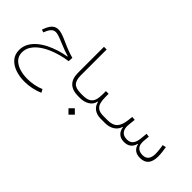

<svg xmlns="http://www.w3.org/2000/svg" viewBox="-48 -1276 2252 2252"><g transform="rotate(45 1078.0 -149.5)"><path d="M216.8 -391.1Q239.7 -391.1 273.4 -381.3Q307.1 -371.6 369.6 -343.3Q432.1 -314.9 476.6 -298.3Q521 -281.7 565.4 -270L562 -211.9Q502.4 -204.1 438.2 -186.8Q374 -169.4 314 -142.8Q253.9 -116.2 205.8 -79.8Q157.7 -43.5 129.4 2Q101.1 47.4 101.1 102.5Q101.1 162.6 137.7 201.4Q174.3 240.2 234.1 259.3Q293.9 278.3 364.3 278.3Q418.9 278.3 473.9 267.8Q528.8 257.3 576.7 236.3L598.1 276.9Q542 300.8 481.7 313Q421.4 325.2 363.3 325.2Q280.8 325.2 211.2 300.8Q141.6 276.4 99.6 227.8Q57.6 179.2 57.6 106Q57.6 46.9 84.5 -2.2Q111.3 -51.3 157.5 -90.8Q203.6 -130.4 262.2 -159.9Q320.8 -189.5 385.5 -209.5Q450.2 -229.5 513.7 -240.2V-245.1Q479 -254.9 439.7 -269.3Q400.4 -283.7 349.6 -305.2Q294.9 -328.1 264.6 -337.6Q234.4 -347.2 216.3 -347.2Q183.1 -347.2 160.4 -324.5Q137.7 -301.8 116.2 -248L113.3 -240.2L78.6 -252L81.5 -260.3Q106.9 -331.1 138.7 -361.1Q170.4 -391.1 216.8 -391.1Z M735.8 -624H780.3V-193.8Q780.3 -115.2 813.2 -80.1Q846.2 -44.9 933.1 -44.9H933.6V0H933.1Q735.8 0 735.8 -193.4Z M1164.1 -216.3Q1164.1 -163.6 1175 -125.2Q1186 -86.9 1216.6 -65.9Q1247.1 -44.9 1305.2 -44.9H1348.6V0H1303.7Q1241.7 0 1198.5 -30.5Q1155.3 -61 1143.1 -118.7H1138.2Q1126.5 -60.1 1076.4 -30Q1026.4 0 961.4 0H933.6Q922.4 0 922.4 -22.5Q922.4 -44.9 933.6 -44.9H961.4Q1027.3 -44.9 1061.3 -65.9Q1095.2 -86.9 1107.2 -125.5Q1119.1 -164.1 1119.1 -216.3V-272.9H1164.1ZM951.2 180.2 1003.9 127.4 1057.1 180.2 1003.9 233.4Z M1692.9 -44.9Q1743.7 -44.9 1769.8 -75.7Q1795.9 -106.4 1802.7 -174.3L1810.5 -255.4L1853 -251L1846.2 -177.2Q1839.8 -109.4 1868.9 -77.1Q1897.9 -44.9 1952.6 -44.9Q2051.8 -44.9 2051.8 -164.6Q2051.8 -182.1 2049.8 -206.5Q2047.9 -231 2044.7 -255.1Q2041.5 -279.3 2038.1 -295.4L2081.1 -305.7Q2086.4 -278.8 2091.1 -237.3Q2095.7 -195.8 2095.7 -165Q2095.7 0 1955.6 0Q1900.4 0 1867.9 -25.9Q1835.4 -51.8 1825.7 -99.1H1820.8Q1794.9 0 1691.4 0Q1633.8 0 1600.6 -30.3Q1567.4 -60.5 1559.6 -115.2H1554.7Q1541.5 -63.5 1493.4 -31.7Q1445.3 0 1377 0H1348.6Q1337.4 0 1337.4 -22.5Q1337.4 -44.9 1348.6 -44.9H1377Q1457 -44.9 1495.8 -85.4Q1534.7 -126 1545.4 -218.3L1551.8 -276.9L1596.7 -272.9L1587.4 -187.5Q1579.6 -118.2 1607.2 -81.5Q1634.8 -44.9 1692.9 -44.9Z"/></g></svg>

Font: Estedad-FD ExtraLight
Style: Regular
Weight: 200
Designer: Amin Abedi
Version: Version 7.3